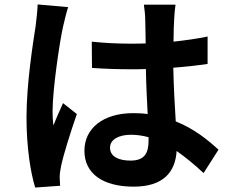

<svg xmlns="http://www.w3.org/2000/svg" viewBox="-20 -798 1040 862"><path d="M149 -778C148 -746 143 -708 140 -681C128 -605 99 -421 99 -271C99 -137 117 -24 138 44L250 36C249 22 248 5 248 -5C248 -16 251 -37 254 -51C265 -105 297 -205 325 -286L263 -335C249 -303 233 -269 220 -235C217 -254 216 -279 216 -298C216 -397 248 -612 263 -678C267 -696 279 -746 286 -766ZM647 -167C647 -108 627 -77 566 -77C514 -77 474 -94 474 -135C474 -171 512 -193 568 -193C595 -193 621 -189 647 -182ZM961 -126C914 -169 852 -220 769 -253C765 -320 760 -399 758 -494C812 -498 865 -504 912 -511V-634C864 -624 813 -617 759 -611C759 -654 761 -691 762 -713C763 -734 765 -757 768 -777H626C629 -757 632 -727 632 -712C633 -690 633 -651 634 -603C611 -602 588 -602 565 -602C506 -602 449 -605 392 -611L393 -493C451 -489 507 -487 565 -487C588 -487 611 -487 635 -488C636 -418 640 -347 643 -286C622 -289 600 -290 578 -290C443 -290 359 -222 359 -121C359 -17 444 40 580 40C714 40 767 -26 773 -120C812 -93 852 -60 894 -21Z"/></svg>

Font: Noto Sans Japanese Bold
Style: Bold
Weight: 700
Designer: Ryoko NISHIZUKA (kana & ideographs); Paul D. Hunt (Latin, Greek & Cyrillic); Wenlong ZHANG (bopomofo); Sandoll Communica
Foundry: Adobe Systems Incorporated
Version: Version 1.000;PS 1;hotconv 1.0.78;makeotf.lib2.5.61930